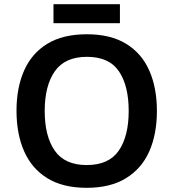

<svg xmlns="http://www.w3.org/2000/svg" viewBox="-20 -889 830 919"><path d="M731 -358Q731 -247 694.5 -164.5Q658 -82 583 -36Q508 10 395 10Q281 10 206.5 -36Q132 -82 95.5 -165Q59 -248 59 -359Q59 -469 95.5 -551.5Q132 -634 206.5 -679.5Q281 -725 396 -725Q509 -725 583.5 -679.5Q658 -634 694.5 -551.5Q731 -469 731 -358ZM194 -358Q194 -237 242 -168Q290 -99 395 -99Q501 -99 548.5 -168Q596 -237 596 -358Q596 -479 549 -548Q502 -617 396 -617Q291 -617 242.5 -548Q194 -479 194 -358ZM554 -869V-778H236V-869Z"/></svg>

Font: Noto Sans Bassa Vah SemiBold
Style: Regular
Weight: 600
Designer: Monotype Design Team
Foundry: Monotype Imaging Inc.
Version: Version 2.002; ttfautohint (v1.8.4.7-5d5b)